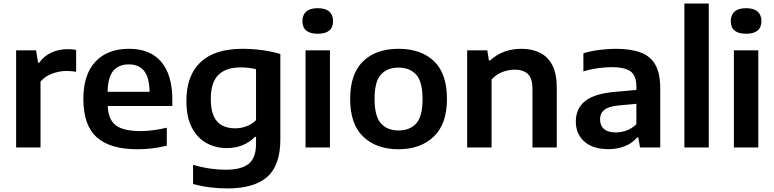

<svg xmlns="http://www.w3.org/2000/svg" viewBox="-20 -828 4348 1078"><path d="M70.5 0V-545.5H182.5L193.5 -476H200.5Q227 -514 269 -533Q311 -552 359 -552Q384 -552 407.5 -548V-425Q394.5 -427.5 380 -428.5Q365.5 -429.5 351.5 -429.5Q314 -429.5 273.2 -414.8Q232.5 -400 207.5 -369.5V0Z M751 10Q598 10 523 -57.5Q448 -125 448 -272.5Q448 -408.5 515.2 -481.2Q582.5 -554 705 -554Q823 -554 885.2 -480.8Q947.5 -407.5 947.5 -268V-233H584.5Q588 -156.5 630.5 -124.2Q673 -92 770.5 -92Q804 -92 841.2 -97Q878.5 -102 916.5 -111V-10Q871.5 1 831 5.5Q790.5 10 751 10ZM703 -466.5Q647 -466.5 616.5 -431Q586 -395.5 584 -312.5H820Q818 -395 788.5 -430.8Q759 -466.5 703 -466.5Z M1255.5 230Q1210 230 1160.2 224Q1110.5 218 1064 205V97.5Q1114 112 1160.2 118.5Q1206.5 125 1246 125Q1336.5 125 1377 91.2Q1417.5 57.5 1417.5 -20.5V-59.5H1411Q1383 -30 1343 -13.2Q1303 3.5 1252.5 3.5Q1191 3.5 1139.8 -24.5Q1088.5 -52.5 1057.5 -111Q1026.5 -169.5 1026.5 -261.5Q1026.5 -403.5 1105.8 -478.8Q1185 -554 1342 -554Q1395 -554 1451.5 -546.5Q1508 -539 1554 -524.5V-45Q1554 100 1480.5 165Q1407 230 1255.5 230ZM1300 -107.5Q1331.5 -107.5 1362.8 -118.5Q1394 -129.5 1417.5 -153.5V-439.5Q1400 -444 1377.8 -446.8Q1355.5 -449.5 1330 -449.5Q1248.5 -449.5 1206 -407.2Q1163.5 -365 1163.5 -273Q1163.5 -210.5 1180.8 -174.2Q1198 -138 1228.8 -122.8Q1259.5 -107.5 1300 -107.5Z M1695.5 0V-545.5H1832.5V0ZM1764 -638.5Q1678 -638.5 1678 -710Q1678 -744 1699.2 -763Q1720.5 -782 1764 -782Q1807.5 -782 1828.8 -763Q1850 -744 1850 -710Q1850 -638.5 1764 -638.5Z M2217.5 10Q2094 10 2020 -60Q1946 -130 1946 -272Q1946 -413.5 2018.5 -483.8Q2091 -554 2217.5 -554Q2344.5 -554 2417 -484.2Q2489.5 -414.5 2489.5 -272.5Q2489.5 -131.5 2415.2 -60.8Q2341 10 2217.5 10ZM2217.5 -95.5Q2281 -95.5 2316.8 -135Q2352.5 -174.5 2352.5 -271.5Q2352.5 -370 2316.5 -409.2Q2280.5 -448.5 2217.5 -448.5Q2154.5 -448.5 2118.8 -409.5Q2083 -370.5 2083 -273Q2083 -175 2118.8 -135.2Q2154.5 -95.5 2217.5 -95.5Z M2603 0V-545.5H2716L2725 -488.5H2732Q2802 -554 2908.5 -554Q2966.5 -554 3011 -532.2Q3055.5 -510.5 3080.8 -462.5Q3106 -414.5 3106 -336V0H2969.5V-329Q2969.5 -389.5 2943 -413.2Q2916.5 -437 2870 -437Q2836.5 -437 2801 -423.8Q2765.5 -410.5 2740 -381.5V0Z M3397 9.5Q3308.5 9.5 3260.8 -33.2Q3213 -76 3213 -145.5Q3213 -220 3267 -262Q3321 -304 3441 -313L3553 -323V-339.5Q3553 -404 3520 -427.5Q3487 -451 3413.5 -451Q3380 -451 3337.8 -445.2Q3295.5 -439.5 3255.5 -427V-529Q3297 -541.5 3345.2 -547.8Q3393.5 -554 3435.5 -554Q3521.5 -554 3577.2 -533.2Q3633 -512.5 3660 -463.5Q3687 -414.5 3687 -330V0H3573.5L3564 -56H3557Q3529.5 -23.5 3487.5 -7Q3445.5 9.5 3397 9.5ZM3349 -157.5Q3349 -123 3371 -103.8Q3393 -84.5 3438 -84.5Q3468 -84.5 3498.2 -95.5Q3528.5 -106.5 3553 -130.5V-245L3453.5 -236Q3397 -230.5 3373 -211Q3349 -191.5 3349 -157.5Z M3822.5 0V-808H3959.5V0Z M4100.5 0V-545.5H4237.5V0ZM4169 -638.5Q4083 -638.5 4083 -710Q4083 -744 4104.2 -763Q4125.5 -782 4169 -782Q4212.5 -782 4233.8 -763Q4255 -744 4255 -710Q4255 -638.5 4169 -638.5Z"/></svg>

Font: Encode Sans SemiExpanded SemiExpanded SemiBold
Style: Regular
Weight: 600
Width: 6
Designer: Multiple Designers
Foundry: Impallari Type
Version: Version 3.000; ttfautohint (v1.8.3) -l 8 -r 50 -G 200 -x 14 